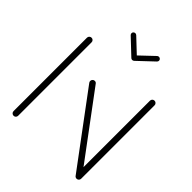

<svg xmlns="http://www.w3.org/2000/svg" viewBox="-193 -791 902 902"><g transform="rotate(45 258.5 -339.5)"><path d="M49.6 0Q43.3 0 38.7 -4.4Q34.1 -8.9 34.1 -15.2V-503.3Q34.1 -509.6 38.7 -514.1Q43.3 -518.5 49.6 -518.5Q55.9 -518.5 60.4 -514.1Q64.8 -509.6 64.8 -503.3V-15.2Q64.8 -8.9 60.4 -4.4Q55.9 0 49.6 0ZM188.5 -370.4Q188.5 -376.7 193 -381.3Q197.4 -385.9 203.7 -385.9Q211.5 -385.9 215.9 -379.6L480.4 -24.4L455.9 -5.9L191.5 -361.1Q188.5 -365.2 188.5 -370.4ZM467.8 0Q461.5 0 457 -4.4Q452.6 -8.9 452.6 -15.2V-503.3Q452.6 -509.6 457 -514.1Q461.5 -518.5 467.8 -518.5Q474.1 -518.5 478.7 -514.1Q483.3 -509.6 483.3 -503.3V-15.2Q483.3 -8.9 478.7 -4.4Q474.1 0 467.8 0ZM167 -666.3Q167 -671.5 170.9 -675.2Q174.8 -678.9 180 -678.9Q184.8 -678.9 188.9 -675.6L267.4 -601.5Q271.5 -597.4 271.5 -591.9Q271.5 -586.7 267.6 -583Q263.7 -579.3 258.5 -579.3Q253.3 -579.3 249.6 -582.6L171.1 -656.7Q167 -660.7 167 -666.3ZM337 -678.9Q342.2 -678.9 346.1 -675.2Q350 -671.5 350 -666.3Q350 -660.7 345.9 -656.7L268.1 -583.3L250.4 -601.9L328.1 -675.6Q332.2 -678.9 337 -678.9Z"/></g></svg>

Font: 26F Galaxy Sans Ultra Light
Style: Regular
Weight: 200
Designer: C₂₉H₂₅N₃O₅
Version: Version 1.100